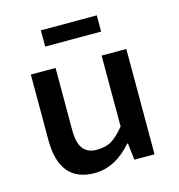

<svg xmlns="http://www.w3.org/2000/svg" viewBox="-103 -762 806 865"><g transform="rotate(-15 300.0 -330.0)"><path d="M165 -596.2V-671.9H425.8V-596.2ZM515.1 -491.2V0H420.9L412.1 -78.1H408.2Q331.1 11.7 233.9 12.2Q69.8 12.2 69.8 -187V-491.2H185.1V-202.1Q185.1 -141.6 206.1 -114.3Q227.1 -86.9 269.5 -86.9Q312 -86.9 339.4 -103.5Q366.7 -120.1 399.9 -160.2V-491.2Z"/></g></svg>

Font: SourceCodePro-Semibold
Style: Regular
Weight: 600
Monospace: yes
Designer: Paul D. Hunt
Foundry: Adobe Systems Incorporated
Version: Version 1.009;PS 1.000;hotconv 1.0.70;makeotf.lib2.5.5900